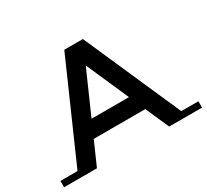

<svg xmlns="http://www.w3.org/2000/svg" viewBox="-236 -913 1215 1128"><g transform="rotate(-30 371.0 -349.5)"><path d="M839 -43V0H616L546 -159H196L126 0H-97V-43H19L308 -699H434L723 -43ZM498 -268 371 -556 244 -268Z"/></g></svg>

Font: Montserrat Subrayada
Style: Regular
Weight: 400
Designer: Julieta Ulanovsky
Foundry: Julieta Ulanovsky
Version: Version 2.001